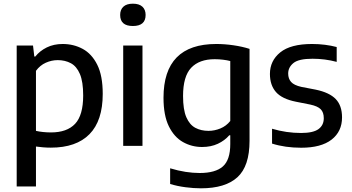

<svg xmlns="http://www.w3.org/2000/svg" viewBox="-20 -791 1906 1041"><path d="M70.5 220V-544H159L166 -484.5H171.5Q195.5 -515 233.5 -533.8Q271.5 -552.5 320 -552.5Q379 -552.5 428.2 -526Q477.5 -499.5 507.2 -440.2Q537 -381 537 -282Q537 -136.5 465.2 -63.5Q393.5 9.5 255.5 9.5Q234.5 9.5 213.5 7.8Q192.5 6 175 3.5V220ZM256.5 -73Q343 -73 387 -119.5Q431 -166 431 -273.5Q431 -348 413.2 -389.8Q395.5 -431.5 364.2 -448.2Q333 -465 293 -465Q260 -465 228.5 -451Q197 -437 175 -407V-81.5Q191.5 -77.5 213.5 -75.2Q235.5 -73 256.5 -73Z M648 0V-544H752.5V0ZM700.5 -650Q631.5 -650 631.5 -710Q631.5 -738.5 649 -754.8Q666.5 -771 700.5 -771Q734.5 -771 752 -754.8Q769.5 -738.5 769.5 -710Q769.5 -650 700.5 -650Z M1069.5 230Q1030 230 985.8 224.2Q941.5 218.5 902.5 206.5V121.5Q945.5 134.5 985.8 140.8Q1026 147 1062.5 147Q1148 147 1188.2 111.5Q1228.5 76 1228.5 -10V-57.5H1223Q1198.5 -29 1161.2 -11.5Q1124 6 1075.5 6Q1019.5 6 972 -20.8Q924.5 -47.5 895.5 -106.2Q866.5 -165 866.5 -261Q866.5 -552.5 1152.5 -552.5Q1198 -552.5 1246 -545.5Q1294 -538.5 1333 -526V-27.5Q1333 110 1267.2 170Q1201.5 230 1069.5 230ZM1110.5 -81.5Q1143 -81.5 1174.8 -94.5Q1206.5 -107.5 1228.5 -135V-460Q1212 -464.5 1189.8 -467.2Q1167.5 -470 1144 -470Q1060.5 -470 1016.5 -423.5Q972.5 -377 972.5 -270.5Q972.5 -196.5 990.2 -155.5Q1008 -114.5 1039 -98Q1070 -81.5 1110.5 -81.5Z M1613 10Q1526 10 1455 -12.5V-93Q1532.5 -70 1612.5 -70Q1678 -70 1706.8 -91Q1735.5 -112 1735.5 -150Q1735.5 -182 1718.8 -198.8Q1702 -215.5 1662.5 -224L1584.5 -239.5Q1509 -254.5 1476.2 -292Q1443.5 -329.5 1443.5 -390Q1443.5 -461.5 1499.5 -507Q1555.5 -552.5 1672 -552.5Q1708 -552.5 1741.8 -548.2Q1775.5 -544 1805.5 -536V-455.5Q1742 -472.5 1674.5 -472.5Q1599.5 -472.5 1571 -449.2Q1542.5 -426 1542.5 -392.5Q1542.5 -364.5 1558.2 -346.8Q1574 -329 1613.5 -320L1691.5 -305Q1766 -289.5 1800.2 -254Q1834.5 -218.5 1834.5 -154.5Q1834.5 -78 1777.8 -34Q1721 10 1613 10Z"/></svg>

Font: Encode Sans Md
Style: Regular
Weight: 500
Designer: Multiple Designers
Foundry: Impallari Type
Version: Version 3.002; ttfautohint (v1.8.3) -l 8 -r 50 -G 200 -x 14 